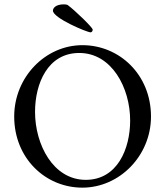

<svg xmlns="http://www.w3.org/2000/svg" viewBox="-20 -861 767 891"><path d="M347.7 -615.2C499 -615.2 584 -453.1 584 -301.8C584 -169.9 524.4 -26.4 377.9 -26.4C226.6 -26.4 142.6 -190.4 142.6 -341.8C142.6 -472.7 201.2 -615.2 347.7 -615.2ZM45.9 -320.3C45.9 -127 190.4 9.8 362.3 9.8C534.2 9.8 680.7 -137.7 680.7 -320.3C680.7 -514.6 534.2 -651.4 362.3 -651.4C190.4 -651.4 45.9 -502.9 45.9 -320.3ZM410.2 -723.6C410.2 -733.4 328.1 -812.5 293.9 -837.9C290 -839.8 284.2 -840.8 276.4 -840.8C238.3 -840.8 225.6 -823.2 225.6 -811.5C225.6 -777.3 383.8 -710.9 400.4 -710.9C404.3 -710.9 410.2 -714.8 410.2 -723.6Z"/></svg>

Font: Crimson
Style: Roman
Weight: 400
Version: Version 0.2